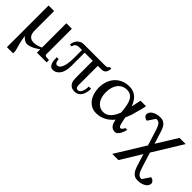

<svg xmlns="http://www.w3.org/2000/svg" viewBox="71 -1273 2282 2282"><g transform="rotate(45 1212.0 -132.5)"><path d="M53.7 -192.9Q53.2 -196.8 53.2 -200.7V-494.1H146.5V-168.9Q146.5 -142.6 151.6 -121.6Q156.7 -100.6 168.2 -85.9Q179.7 -71.3 198.2 -63.7Q216.8 -56.2 243.2 -56.2Q258.3 -56.2 273.9 -59.1Q289.6 -62 303.7 -66.7Q317.9 -71.3 330.3 -76.4Q342.8 -81.5 351.6 -85.9V-494.1H444.3V-64Q444.3 -54.7 450.9 -48.8Q457.5 -43 466.3 -42L515.1 -39.1V0H351.6V-57.1Q338.9 -47.4 320.6 -35.2Q302.2 -22.9 281 -12.5Q259.8 -2 236.6 5.1Q213.4 12.2 191.4 12.2Q175.8 12.2 153.8 -0.2Q131.8 -12.7 109.9 -38.6Q113.3 -8.3 119.1 20.3Q125 48.8 131.8 75Q138.7 101.1 145.3 124.3Q151.9 147.5 156.7 167V206.1H53.2V-193.8Z M1110.4 -151.9Q1110.4 -110.8 1101.3 -80.1Q1092.3 -49.3 1076.9 -28.8Q1061.5 -8.3 1041 2Q1020.5 12.2 997.1 12.2Q960.4 12.2 939.2 -0.2Q918 -12.7 906.7 -31.7Q895.5 -50.8 892.3 -73.7Q889.2 -96.7 889.2 -118.2V-400.9H752.9V-171.9Q752.9 -132.8 744.6 -99.1Q736.3 -65.4 720.2 -40.8Q704.1 -16.1 680.7 -2Q657.2 12.2 627 12.2Q605.5 12.2 591.6 0Q577.6 -12.2 569.8 -32Q562 -51.8 559.1 -76.9Q556.2 -102.1 556.2 -127.9H589.4Q589.4 -98.6 599.9 -80.3Q610.4 -62 627 -62Q634.3 -62 643.3 -64.7Q652.3 -67.4 661.4 -75.4Q670.4 -83.5 678.7 -98.1Q687 -112.8 693.6 -136.5Q700.2 -160.2 704.1 -194.1Q708 -228 708 -274.9V-400.9H666Q641.1 -400.9 627 -394.5Q612.8 -388.2 605.5 -379.2Q598.1 -370.1 595.2 -360.4Q592.3 -350.6 590.3 -344.2H561Q561 -360.8 567.4 -381.8Q573.7 -402.8 587.6 -421.4Q601.6 -439.9 623.5 -452.4Q645.5 -464.8 677.2 -464.8H1037.1Q1053.7 -464.8 1067.9 -472.7Q1082 -480.5 1085 -491.2H1110.4Q1110.4 -472.7 1106.4 -456.3Q1102.5 -439.9 1093.8 -427.5Q1085 -415 1070.6 -408Q1056.2 -400.9 1035.2 -400.9H974.1V-134.8Q974.1 -109.9 973.9 -89.8Q973.6 -69.8 976.6 -56.2Q979.5 -42.5 987.3 -35.2Q995.1 -27.8 1011.2 -27.8Q1022.5 -27.8 1033.4 -35.2Q1044.4 -42.5 1053 -57.9Q1061.5 -73.2 1066.9 -96.7Q1072.3 -120.1 1072.3 -151.9Z M1562.5 -205.1Q1559.6 -234.9 1556.2 -264.2Q1552.7 -293.5 1546.6 -320.3Q1540.5 -347.2 1531 -370.1Q1521.5 -393.1 1506.8 -409.9Q1492.2 -426.8 1471.4 -436.3Q1450.7 -445.8 1422.4 -445.8Q1385.3 -445.8 1355.7 -431.4Q1326.2 -417 1305.7 -390.9Q1285.2 -364.7 1274.2 -327.6Q1263.2 -290.5 1263.2 -245.1Q1263.2 -204.1 1272.9 -169.7Q1282.7 -135.3 1301.3 -110.4Q1319.8 -85.4 1346.7 -71.3Q1373.5 -57.1 1408.2 -57.1Q1437.5 -57.1 1460.9 -69.1Q1484.4 -81.1 1503.2 -101.1Q1522 -121.1 1536.6 -147.9Q1551.3 -174.8 1562.5 -205.1ZM1760.3 -110.8Q1752 -76.2 1739.3 -49.3Q1733.9 -37.6 1727.1 -26.6Q1720.2 -15.6 1711.9 -7.1Q1703.6 1.5 1693.6 6.8Q1683.6 12.2 1672.4 12.2Q1649.4 12.2 1633.3 4.4Q1617.2 -3.4 1606 -17.6Q1594.7 -31.7 1587.4 -52Q1580.1 -72.3 1575.2 -97.2Q1555.2 -73.2 1531.7 -53.2Q1508.3 -33.2 1481.2 -18.6Q1454.1 -3.9 1422.9 4.2Q1391.6 12.2 1356.4 12.2Q1306.2 12.2 1269.8 -9.5Q1233.4 -31.2 1210 -65.7Q1186.5 -100.1 1175.5 -142.8Q1164.6 -185.5 1164.6 -228Q1164.6 -278.8 1179.9 -326.9Q1195.3 -375 1226.8 -412.1Q1258.3 -449.2 1305.4 -471.7Q1352.5 -494.1 1416.5 -494.1Q1454.6 -494.1 1483.6 -482.2Q1512.7 -470.2 1534.7 -449.7Q1556.6 -429.2 1572.8 -402.1Q1588.9 -375 1600.6 -344.2Q1607.9 -380.4 1614 -411.6Q1620.1 -442.9 1626.5 -466.8H1718.3Q1716.8 -458 1714.6 -447.3Q1712.4 -436.5 1709.7 -424.6Q1707 -412.6 1703.9 -400.4Q1700.7 -388.2 1697.8 -377Q1690.4 -350.1 1682.1 -321.8Q1674.8 -289.6 1663.6 -258.8Q1652.3 -228 1638.2 -198.2Q1644 -170.9 1648.9 -146.7Q1653.8 -122.6 1659.2 -104.5Q1664.6 -86.4 1671.4 -76.2Q1678.2 -65.9 1687.5 -65.9Q1695.8 -65.9 1703.6 -73Q1711.4 -80.1 1717.3 -88.4Q1724.1 -98.1 1730.5 -110.8Z M2414.1 138.2Q2414.1 158.2 2403.3 174.8Q2392.6 191.4 2373 203.4Q2353.5 215.3 2326.9 222.2Q2300.3 229 2268.1 229Q2242.7 229 2223.6 220.2Q2204.6 211.4 2189.9 195.1Q2175.3 178.7 2164.3 155.3Q2153.3 131.8 2144.5 103L2099.1 -43L1939.5 217.8H1835.4L2064.5 -153.8L2006.3 -338.9Q1995.1 -374.5 1985.4 -395.8Q1975.6 -417 1965.1 -428.5Q1954.6 -439.9 1941.4 -443.4Q1928.2 -446.8 1910.2 -446.8L1847.2 -352.1Q1837.9 -352.1 1827.6 -356Q1817.4 -359.9 1808.8 -366.7Q1800.3 -373.5 1794.7 -382.6Q1789.1 -391.6 1789.1 -401.9Q1789.1 -421.9 1800 -438.7Q1811 -455.6 1830.8 -468Q1850.6 -480.5 1877.4 -487.3Q1904.3 -494.1 1936.5 -494.1Q1961.9 -494.1 1981 -486.1Q2000 -478 2014.4 -462.4Q2028.8 -446.8 2039.6 -424.1Q2050.3 -401.4 2059.1 -372.1L2105.5 -222.2L2266.1 -481.9H2370.1L2141.1 -109.9L2197.3 69.8Q2208.5 105.5 2218.3 127.9Q2228 150.4 2238.8 162.8Q2249.5 175.3 2262.7 179.7Q2275.9 184.1 2293.5 184.1L2357.4 87.9Q2366.7 87.9 2376.7 91.8Q2386.7 95.7 2395 102.8Q2403.3 109.9 2408.7 118.9Q2414.1 127.9 2414.1 138.2Z"/></g></svg>

Font: BabelStone Roman
Style: Regular
Weight: 400
Designer: Walt Agee, Victor Gaultney, Peter Martin, Debbi Hosken, Becca Hirsbrunner (SIL); Andrew West (BabelStone)
Foundry: BabelStone
Version: Version 16.000